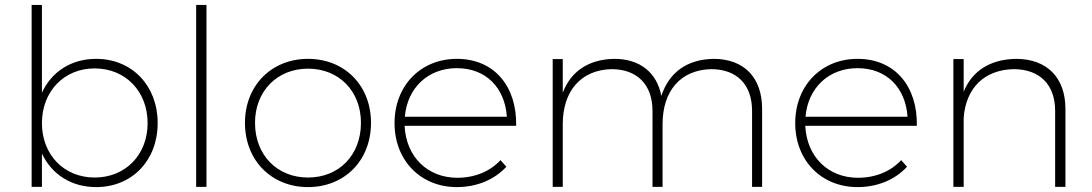

<svg xmlns="http://www.w3.org/2000/svg" viewBox="-20 -762 4452 783"><path d="M372 -522C270 -522 190 -469 151 -384V-742H109V0H151V-136C190 -52 270 1 372 1C519 1 623 -108 623 -260C623 -413 518 -522 372 -522ZM366 -38C241 -38 151 -131 151 -260C151 -389 241 -483 366 -483C492 -483 582 -389 582 -260C582 -131 492 -38 366 -38Z M780 -742V0H822V-742Z M1236 -522C1088 -522 979 -414 979 -261C979 -107 1088 1 1236 1C1385 1 1493 -107 1493 -261C1493 -414 1385 -522 1236 -522ZM1236 -482C1362 -482 1452 -391 1452 -261C1452 -129 1362 -38 1236 -38C1111 -38 1020 -129 1020 -261C1020 -391 1111 -482 1236 -482Z M1843 -522C1696 -522 1589 -413 1589 -260C1589 -107 1696 1 1843 1C1926 1 1997 -30 2045 -82L2021 -109C1979 -63 1916 -37 1845 -37C1724 -37 1636 -122 1630 -249H2085C2088 -410 1996 -522 1843 -522ZM1631 -286C1641 -404 1726 -484 1843 -484C1962 -484 2039 -404 2047 -286Z M2890 -522C2783 -520 2709 -468 2677 -371C2659 -466 2590 -522 2485 -522C2382 -520 2309 -473 2275 -384V-521H2234V0H2275V-255C2275 -391 2349 -477 2474 -480C2578 -480 2641 -417 2641 -310V0H2682V-255C2682 -391 2755 -477 2880 -480C2985 -480 3047 -417 3047 -310V0H3088V-318C3088 -445 3015 -522 2890 -522Z M3477 -522C3330 -522 3223 -413 3223 -260C3223 -107 3330 1 3477 1C3560 1 3631 -30 3679 -82L3655 -109C3613 -63 3550 -37 3479 -37C3358 -37 3270 -122 3264 -249H3719C3722 -410 3630 -522 3477 -522ZM3265 -286C3275 -404 3360 -484 3477 -484C3596 -484 3673 -404 3681 -286Z M4123 -522C4019 -520 3945 -474 3910 -388V-521H3868V0H3910V-282C3919 -402 3993 -477 4113 -480C4220 -480 4283 -417 4283 -310V0H4325V-318C4325 -445 4250 -522 4123 -522Z"/></svg>

Font: Montserrat ExtraLight
Style: Regular
Weight: 250
Designer: Julieta Ulanovsky
Foundry: Julieta Ulanovsky
Version: Version 4.000